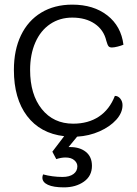

<svg xmlns="http://www.w3.org/2000/svg" viewBox="-20 -580 591 829"><path d="M509 -126Q509 -93 482 -63Q455 -33 410 -13Q365 7 313 10L276 55H283Q325 55 351 76Q377 97 377 136Q377 180 342 204.5Q307 229 256 229Q211 229 187 218Q163 207 163 187Q163 181 166 173Q207 184 250 184Q280 184 297 171.5Q314 159 314 138Q314 123 300.5 111.5Q287 100 263 100Q244 100 223 107L206 75L257 8Q154 -4 97 -79Q40 -154 40 -278Q40 -364 70.5 -427.5Q101 -491 158 -525.5Q215 -560 292 -560Q384 -560 443.5 -513.5Q503 -467 513 -387Q504 -383 488.5 -379Q473 -375 463 -375Q453 -375 448.5 -380.5Q444 -386 439 -404Q428 -451 389 -477.5Q350 -504 292 -504Q238 -504 196.5 -476Q155 -448 132.5 -396.5Q110 -345 110 -278Q110 -172 160.5 -109Q211 -46 296 -46Q361 -46 407 -76.5Q453 -107 476 -166Q490 -166 499.5 -154Q509 -142 509 -126Z"/></svg>

Font: Krub
Style: Regular
Weight: 400
Designer: Ekaluck Peanpanawate
Foundry: Cadson Demak Co.,Ltd.
Version: Version 1.000; ttfautohint (v1.6)